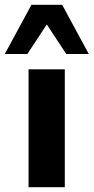

<svg xmlns="http://www.w3.org/2000/svg" viewBox="-61 -780 390 800"><path d="M58 0V-491H209V0ZM-41 -555 70 -760H198L309 -555H215L134 -678L53 -555Z"/></svg>

Font: Nunito Sans ExtraBold
Style: Regular
Weight: 800
Designer: Vernon Adams
Foundry: Vernon Adams
Version: Version 3.101; ttfautohint (v1.8.4.7-5d5b);gftools[0.9.27]